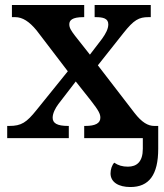

<svg xmlns="http://www.w3.org/2000/svg" viewBox="-20 -556 660 773"><path d="M521 -102 374 -293 477 -423C519 -476 539 -487 578 -487H587V-536H361V-487H364C395 -487 416 -482 416 -458C416 -440 406 -421 391 -400L342 -336L282 -412C266 -433 259 -444 259 -458C259 -474 270 -487 316 -487H319V-536H28V-487H41C71 -487 98 -469 127 -434L253 -269L127 -113C87 -63 66 -49 18 -49H9V0H257V-49H254C210 -49 192 -60 192 -82C192 -100 203 -121 215 -137L285 -228L346 -151C378 -110 384 -97 384 -82C384 -60 364 -49 324 -49H319V0H555V43C555 95 531 115 495 115C473 115 456 110 440 99C431 108 425 126 425 142C425 178 458 197 505 197C580 197 617 148 617 43V-49H601C576 -49 551 -63 521 -102Z"/></svg>

Font: Noto Serif Semi
Style: Regular
Weight: 600
Designer: Monotype Design Team
Foundry: Monotype Imaging Inc.
Version: Version 1.002